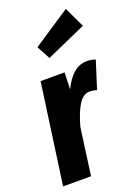

<svg xmlns="http://www.w3.org/2000/svg" viewBox="-156 -891 686 956"><g transform="rotate(-20 187.5 -413.0)"><path d="M375 -538 329 -393Q307 -399 293 -399Q257 -399 232.5 -360Q208 -321 188 -249L154 0H6L80 -531H207L204 -442Q228 -492 259 -519Q290 -546 332 -546Q353 -546 375 -538ZM321 -826 372 -718 161 -624 123 -695Z"/></g></svg>

Font: Fira Sans Extra Condensed
Style: Bold Italic
Weight: 700
Width: 3
Italic angle: -8°
Designer: Carrois Corporate & Edenspiekermann AG
Foundry: Carrois Corporate GbR & Edenspiekermann AG
Version: Version 4.203